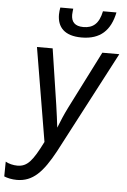

<svg xmlns="http://www.w3.org/2000/svg" viewBox="-81 -981 685 1036"><g transform="rotate(5 261.5 -463.5)"><path d="M331 -786C433 -786 487 -839 507 -937H434C420 -869 388 -843 336 -843C289 -843 270 -866 270 -904C270 -915 272 -925 273 -937H203C201 -927 199 -911 199 -899C199 -831 238 -786 331 -786ZM50 10C137 10 190 -47 253 -163L542 -714H450L292 -402C273 -364 257 -326 243 -290C239 -324 233 -371 227 -411L181 -714H96L181 -207C128 -101 100 -67 46 -67C24 -67 -1 -73 -18 -83L-19 -3C-3 4 23 10 50 10Z"/></g></svg>

Font: Noto Sans Display SemiCondensed
Style: Italic
Weight: 400
Width: 4
Italic angle: -12°
Designer: Monotype Design Team
Foundry: Monotype Imaging Inc.
Version: Version 1.900